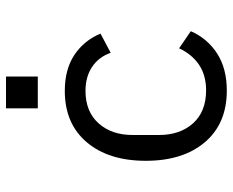

<svg xmlns="http://www.w3.org/2000/svg" viewBox="-88 -676 776 640"><g transform="rotate(-90 300.0 -356.0)"><path d="M84 -258Q84 -382 146 -455Q208 -528 317 -528Q389 -528 437 -496Q485 -464 508 -409L444 -375Q430 -415 397 -437Q364 -459 317 -459Q248 -459 209 -415.5Q170 -372 170 -302V-214Q170 -144 209 -100.5Q248 -57 319 -57Q369 -57 404 -80.5Q439 -104 459 -147L516 -108Q492 -53 442 -20.5Q392 12 318 12Q208 12 146 -61Q84 -134 84 -258ZM365 -724V-618H259V-724Z"/></g></svg>

Font: iA Writer Quattro V
Style: Regular
Weight: 400
Designer: Mike Abbink, Paul van der Laan, Pieter van Rosmalen, Oliver Reichenstein
Foundry: Information Architects Inc.
Version: Version 2.000